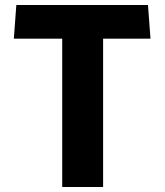

<svg xmlns="http://www.w3.org/2000/svg" viewBox="-20 -750 660 770"><path d="M393.5 0V-595H583.5L573.5 -730H45.5L35.5 -595H229.5V0Z"/></svg>

Font: Monaspace Argon ExtraBold
Style: Bold
Weight: 800
Designer: Riley Cran & the Lettermatic Team
Foundry: Lettermatic
Version: Version 1.000 (Monaspace Argon)